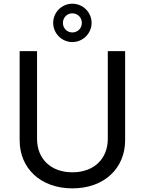

<svg xmlns="http://www.w3.org/2000/svg" viewBox="-20 -1003 780 1035"><path d="M561.1 -727.3V-254.3C561.1 -149.5 489 -74.2 370.4 -74.2C251.4 -74.2 179.7 -149.5 179.7 -254.3V-727.3H85.9V-246.4C85.9 -96.6 198.2 12.4 370.4 12.4C542.3 12.4 654.5 -96.6 654.5 -246.4V-727.3ZM266.7 -879.6C266.7 -822.8 313.2 -776.3 370 -776.3C427.2 -776.3 473.7 -822.8 473.7 -879.6C473.7 -936.8 427.2 -983 370 -983C313.2 -983 266.7 -936.8 266.7 -879.6ZM319.2 -879.6C319.2 -908 340.9 -931.1 370 -931.1C399.5 -931.1 421.2 -908 421.2 -879.6C421.2 -851.2 399.5 -828.1 370 -828.1C340.9 -828.1 319.2 -851.2 319.2 -879.6Z"/></svg>

Font: Margiela Sans Text
Style: Regular
Weight: 400
Designer: Stefan Endress, Andreas Faust
Version: Version 1.100;FEAKit 1.0